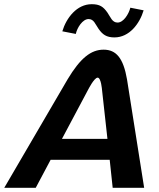

<svg xmlns="http://www.w3.org/2000/svg" viewBox="-37 -895 757 915"><path d="M400 -875C329.2 -875 279.2 -810 260 -745.8L324.2 -733.3C330.8 -763.3 356.7 -804.2 385 -804.2C410.8 -804.2 416.7 -780 433.3 -756.7C451.7 -730.8 470 -716.7 508.3 -716.7C579.2 -716.7 628.3 -781.7 647.5 -845.8L584.2 -858.3C576.7 -828.3 551.7 -787.5 523.3 -787.5C497.5 -787.5 490 -813.3 475 -835C455 -863.3 438.3 -875 400 -875ZM475 -233.3H258.3L382.5 -466.7C382.5 -466.7 411.7 -525 428.3 -525C445 -525 449.2 -466.7 449.2 -466.7ZM456.7 -658.3C396.7 -658.3 345.8 -618.3 285 -516.7L-16.7 0H133.3L204.2 -133.3H485.8L500 0H650L568.3 -516.7C550.8 -618.3 516.7 -658.3 456.7 -658.3Z"/></svg>

Font: BoonHome
Style: Bold Oblique
Weight: 700
Italic angle: -12°
Designer: Sungsit Sawaiwan
Foundry: Sungsit Sawaiwan
Version: Version 0.2